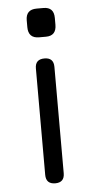

<svg xmlns="http://www.w3.org/2000/svg" viewBox="-51 -726 377 759"><g transform="rotate(-5 137.0 -347.0)"><path d="M124 -580.5Q81 -580.5 81 -624.5V-651.5Q81 -694.5 124 -694.5H151Q192.5 -694.5 192.5 -651.5V-624.5Q192.5 -580.5 151 -580.5ZM137.5 0Q100.5 0 100.5 -37V-459Q100.5 -495.5 137.5 -495.5Q174 -495.5 174 -459V-37Q174 0 137.5 0Z"/></g></svg>

Font: Jura Light SemiBold
Style: Regular
Weight: 600
Version: Version 5.106